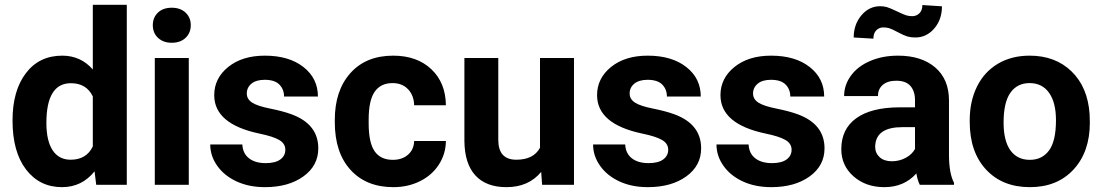

<svg xmlns="http://www.w3.org/2000/svg" viewBox="-20 -770 4594 800"><path d="M32.2 -268.1Q32.2 -391.6 87.6 -464.8Q143.1 -538.1 239.3 -538.1Q316.4 -538.1 366.7 -480.5V-750H508.3V0H380.9L374 -56.2Q321.3 9.8 238.3 9.8Q145 9.8 88.6 -63.7Q32.2 -137.2 32.2 -268.1ZM173.3 -257.8Q173.3 -183.6 199.2 -144Q225.1 -104.5 274.4 -104.5Q339.8 -104.5 366.7 -159.7V-368.2Q340.3 -423.3 275.4 -423.3Q173.3 -423.3 173.3 -257.8Z M766.6 0H625V-528.3H766.6ZM616.7 -665Q616.7 -696.8 637.9 -717.3Q659.2 -737.8 695.8 -737.8Q731.9 -737.8 753.4 -717.3Q774.9 -696.8 774.9 -665Q774.9 -632.8 753.2 -612.3Q731.4 -591.8 695.8 -591.8Q660.2 -591.8 638.4 -612.3Q616.7 -632.8 616.7 -665Z M1168.9 -146Q1168.9 -171.9 1143.3 -186.8Q1117.7 -201.7 1061 -213.4Q872.6 -252.9 872.6 -373.5Q872.6 -443.8 930.9 -491Q989.3 -538.1 1083.5 -538.1Q1184.1 -538.1 1244.4 -490.7Q1304.7 -443.4 1304.7 -367.7H1163.6Q1163.6 -397.9 1144 -417.7Q1124.5 -437.5 1083 -437.5Q1047.4 -437.5 1027.8 -421.4Q1008.3 -405.3 1008.3 -380.4Q1008.3 -356.9 1030.5 -342.5Q1052.7 -328.1 1105.5 -317.6Q1158.2 -307.1 1194.3 -293.9Q1306.2 -252.9 1306.2 -151.9Q1306.2 -79.6 1244.1 -34.9Q1182.1 9.8 1084 9.8Q1017.6 9.8 966.1 -13.9Q914.6 -37.6 885.3 -78.9Q856 -120.1 856 -168H989.7Q991.7 -130.4 1017.6 -110.4Q1043.5 -90.3 1086.9 -90.3Q1127.4 -90.3 1148.2 -105.7Q1168.9 -121.1 1168.9 -146Z M1616.7 -104Q1655.8 -104 1680.2 -125.5Q1704.6 -147 1705.6 -182.6H1837.9Q1837.4 -128.9 1808.6 -84.2Q1779.8 -39.6 1729.7 -14.9Q1679.7 9.8 1619.1 9.8Q1505.9 9.8 1440.4 -62.3Q1375 -134.3 1375 -261.2V-270.5Q1375 -392.6 1439.9 -465.3Q1504.9 -538.1 1618.2 -538.1Q1717.3 -538.1 1777.1 -481.7Q1836.9 -425.3 1837.9 -331.5H1705.6Q1704.6 -372.6 1680.2 -398.2Q1655.8 -423.8 1615.7 -423.8Q1566.4 -423.8 1541.3 -387.9Q1516.1 -352.1 1516.1 -271.5V-256.8Q1516.1 -175.3 1541 -139.6Q1565.9 -104 1616.7 -104Z M2234.9 -53.7Q2182.6 9.8 2090.3 9.8Q2005.4 9.8 1960.7 -39.1Q1916 -87.9 1915 -182.1V-528.3H2056.2V-187Q2056.2 -104.5 2131.3 -104.5Q2203.1 -104.5 2230 -154.3V-528.3H2371.6V0H2238.8Z M2764.2 -146Q2764.2 -171.9 2738.5 -186.8Q2712.9 -201.7 2656.2 -213.4Q2467.8 -252.9 2467.8 -373.5Q2467.8 -443.8 2526.1 -491Q2584.5 -538.1 2678.7 -538.1Q2779.3 -538.1 2839.6 -490.7Q2899.9 -443.4 2899.9 -367.7H2758.8Q2758.8 -397.9 2739.3 -417.7Q2719.7 -437.5 2678.2 -437.5Q2642.6 -437.5 2623 -421.4Q2603.5 -405.3 2603.5 -380.4Q2603.5 -356.9 2625.7 -342.5Q2647.9 -328.1 2700.7 -317.6Q2753.4 -307.1 2789.6 -293.9Q2901.4 -252.9 2901.4 -151.9Q2901.4 -79.6 2839.4 -34.9Q2777.3 9.8 2679.2 9.8Q2612.8 9.8 2561.3 -13.9Q2509.8 -37.6 2480.5 -78.9Q2451.2 -120.1 2451.2 -168H2585Q2586.9 -130.4 2612.8 -110.4Q2638.7 -90.3 2682.1 -90.3Q2722.7 -90.3 2743.4 -105.7Q2764.2 -121.1 2764.2 -146Z M3278.3 -146Q3278.3 -171.9 3252.7 -186.8Q3227.1 -201.7 3170.4 -213.4Q2981.9 -252.9 2981.9 -373.5Q2981.9 -443.8 3040.3 -491Q3098.6 -538.1 3192.9 -538.1Q3293.5 -538.1 3353.8 -490.7Q3414.1 -443.4 3414.1 -367.7H3272.9Q3272.9 -397.9 3253.4 -417.7Q3233.9 -437.5 3192.4 -437.5Q3156.7 -437.5 3137.2 -421.4Q3117.7 -405.3 3117.7 -380.4Q3117.7 -356.9 3139.9 -342.5Q3162.1 -328.1 3214.8 -317.6Q3267.6 -307.1 3303.7 -293.9Q3415.5 -252.9 3415.5 -151.9Q3415.5 -79.6 3353.5 -34.9Q3291.5 9.8 3193.4 9.8Q3127 9.8 3075.4 -13.9Q3023.9 -37.6 2994.6 -78.9Q2965.3 -120.1 2965.3 -168H3099.1Q3101.1 -130.4 3127 -110.4Q3152.8 -90.3 3196.3 -90.3Q3236.8 -90.3 3257.6 -105.7Q3278.3 -121.1 3278.3 -146Z M3485.4 0ZM3812.5 0Q3802.7 -19 3798.3 -47.4Q3747.1 9.8 3665 9.8Q3587.4 9.8 3536.4 -35.2Q3485.4 -80.1 3485.4 -148.4Q3485.4 -232.4 3547.6 -277.3Q3609.9 -322.3 3727.5 -322.8H3792.5V-353Q3792.5 -389.6 3773.7 -411.6Q3754.9 -433.6 3714.4 -433.6Q3678.7 -433.6 3658.4 -416.5Q3638.2 -399.4 3638.2 -369.6H3497.1Q3497.1 -415.5 3525.4 -454.6Q3553.7 -493.7 3605.5 -515.9Q3657.2 -538.1 3721.7 -538.1Q3819.3 -538.1 3876.7 -489Q3934.1 -439.9 3934.1 -351.1V-122.1Q3934.6 -46.9 3955.1 -8.3V0ZM3695.8 -98.1Q3727.1 -98.1 3753.4 -112.1Q3779.8 -126 3792.5 -149.4V-240.2H3739.7Q3633.8 -240.2 3627 -167L3626.5 -158.7Q3626.5 -132.3 3645 -115.2Q3663.6 -98.1 3695.8 -98.1ZM3904.8 -743.7Q3904.8 -688.5 3872.6 -651.1Q3840.3 -613.8 3793.9 -613.8Q3775.4 -613.8 3761 -617.9Q3746.6 -622.1 3721.2 -635.7Q3695.8 -649.4 3684.6 -652.6Q3673.3 -655.8 3660.2 -655.8Q3643.1 -655.8 3631.1 -643.6Q3619.1 -631.3 3619.1 -608.9L3537.1 -613.8Q3537.1 -668 3569.1 -706.1Q3601.1 -744.1 3647.5 -744.1Q3662.1 -744.1 3675 -740.5Q3688 -736.8 3717.3 -722.7Q3746.6 -708.5 3757.8 -705.6Q3769 -702.6 3781.2 -702.6Q3798.3 -702.6 3810.8 -714.6Q3823.2 -726.6 3823.2 -749Z M4020.5 -269Q4020.5 -347.7 4050.8 -409.2Q4081.1 -470.7 4137.9 -504.4Q4194.8 -538.1 4270 -538.1Q4377 -538.1 4444.6 -472.7Q4512.2 -407.2 4520 -294.9L4521 -258.8Q4521 -137.2 4453.1 -63.7Q4385.3 9.8 4271 9.8Q4156.7 9.8 4088.6 -63.5Q4020.5 -136.7 4020.5 -262.7ZM4161.6 -258.8Q4161.6 -183.6 4189.9 -143.8Q4218.3 -104 4271 -104Q4322.3 -104 4351.1 -143.3Q4379.9 -182.6 4379.9 -269Q4379.9 -342.8 4351.1 -383.3Q4322.3 -423.8 4270 -423.8Q4218.3 -423.8 4189.9 -383.5Q4161.6 -343.3 4161.6 -258.8Z"/></svg>

Font: Roboto
Style: Bold
Weight: 700
Designer: Google
Version: Version 2.134; 2016; ttfautohint (v1.6)